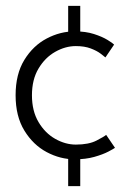

<svg xmlns="http://www.w3.org/2000/svg" viewBox="-20 -529 450 652"><path d="M211.5 -509H252.5V-395H211.5ZM211.5 -10.5H252.5V103H211.5ZM237.5 -38Q281.5 -38 308 -51.8Q334.5 -65.5 340.5 -71L370.5 -27Q366.5 -24 348 -14.2Q329.5 -4.5 300.2 3.8Q271 12 234 12Q184.5 12 138.5 -12.5Q92.5 -37 62.8 -85.5Q33 -134 33 -205.5Q33 -277.5 62.8 -325.8Q92.5 -374 138.5 -398.2Q184.5 -422.5 234 -422.5Q271 -422.5 299 -413.5Q327 -404.5 345 -393.5Q363 -382.5 367.5 -377.5L338 -334Q333.5 -338 321.2 -347.2Q309 -356.5 288 -364.5Q267 -372.5 237.5 -372.5Q202 -372.5 167.5 -353Q133 -333.5 110.8 -296.2Q88.5 -259 88.5 -205.5Q88.5 -152 110.8 -114.5Q133 -77 167.5 -57.5Q202 -38 237.5 -38Z"/></svg>

Font: League Spartan Thin Light
Style: Regular
Weight: 300
Version: Version 2.002